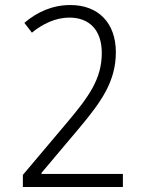

<svg xmlns="http://www.w3.org/2000/svg" viewBox="-20 -744 570 764"><path d="M71 0H469V-52H145V-56L295 -234C383 -339 441 -420 441 -536C441 -654 370 -724 260 -724C190 -724 128 -697 77 -653L107 -614C149 -649 202 -674 256 -674C334 -674 385 -626 385 -533C385 -429 332 -358 249 -259L71 -48Z"/></svg>

Font: Noto Sans Mono Condensed Light
Style: Regular
Weight: 300
Width: 3
Designer: Monotype Design Team
Foundry: Monotype Imaging Inc.
Version: Version 2.014